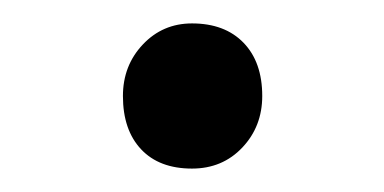

<svg xmlns="http://www.w3.org/2000/svg" viewBox="-20 -383 328 164"><path d="M85 -301Q85 -327 102 -345Q119 -363 144 -363Q172 -363 188 -346.5Q204 -330 204 -301Q204 -275 187 -257Q170 -239 144 -239Q116 -239 100.5 -255.5Q85 -272 85 -301Z"/></svg>

Font: Lexend HM
Style: Regular
Weight: 400
Designer: Bonnie Shaver-Troup, Thomas Jockin, Octavio Pardo
Foundry: Lexend
Version: Version 1.091